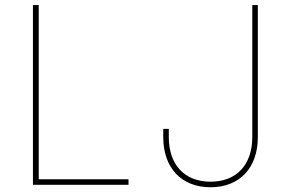

<svg xmlns="http://www.w3.org/2000/svg" viewBox="-20 -748 1161 777"><path d="M113.3 0H500V-22.5H136.7V-727.5H113.3ZM832 9.8C949.7 9.8 1023.4 -68.4 1023.4 -193.4V-727.5H1001V-193.4C1001 -81.5 937.5 -12.7 832 -12.7C726.6 -12.7 663.1 -81.5 663.1 -193.4V-226.6H640.6V-193.4C640.6 -68.4 714.4 9.8 832 9.8Z"/></svg>

Font: Raveo Thin
Style: Regular
Weight: 100
Designer: Jakub Foglar, Rasmus Andersson (Inter)
Foundry: Jakubfoglar.com
Version: Version 1.100;Glyphs 3.2.3 (3260)